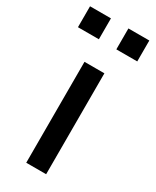

<svg xmlns="http://www.w3.org/2000/svg" viewBox="-200 -766 665 819"><g transform="rotate(30 132.0 -357.0)"><path d="M84 0V-497H182V0ZM175 -611V-714H278V-611ZM-14 -611V-714H89V-611Z"/></g></svg>

Font: Nunito Sans 7pt SemiCondensed Medium
Style: Regular
Weight: 500
Width: 4
Designer: Vernon Adams
Foundry: Vernon Adams
Version: Version 3.101;gftools[0.9.27]